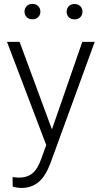

<svg xmlns="http://www.w3.org/2000/svg" viewBox="-20 -741 515 975"><path d="M243.7 -84 397.9 -528.3H460.9L235.4 89.8L223.6 117.2Q180.2 213.4 89.4 213.4Q68.4 213.4 44.4 206.5L43.9 158.2L74.2 161.1Q117.2 161.1 143.8 139.9Q170.4 118.7 189 66.9L214.8 -4.4L15.6 -528.3H79.6ZM104.5 -681.6Q104.5 -698.2 115.2 -709.7Q126 -721.2 144.5 -721.2Q163.1 -721.2 174.1 -709.7Q185.1 -698.2 185.1 -681.6Q185.1 -665.5 174.1 -654.3Q163.1 -643.1 144.5 -643.1Q126 -643.1 115.2 -654.3Q104.5 -665.5 104.5 -681.6ZM318.4 -681.2Q318.4 -697.8 329.1 -709.2Q339.8 -720.7 358.4 -720.7Q377 -720.7 387.9 -709.2Q398.9 -697.8 398.9 -681.2Q398.9 -665 387.9 -653.8Q377 -642.6 358.4 -642.6Q339.8 -642.6 329.1 -653.8Q318.4 -665 318.4 -681.2Z"/></svg>

Font: TypoPRO Roboto
Style: Regular
Weight: 300
Designer: Google
Version: Version 2.136; 2016